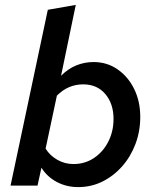

<svg xmlns="http://www.w3.org/2000/svg" viewBox="-20 -757 640 783"><path d="M299 6Q251 6 211.5 -15Q172 -36 149 -73L133 0H23L175 -717L289 -737L229 -448Q258 -477 291.5 -490.5Q325 -504 362 -504Q416 -504 459 -474.5Q502 -445 527 -394.5Q552 -344 552 -280Q552 -222 532.5 -170Q513 -118 478 -78.5Q443 -39 397.5 -16.5Q352 6 299 6ZM166 -151Q183 -123 213.5 -105.5Q244 -88 280 -88Q326 -88 363 -112.5Q400 -137 421.5 -179Q443 -221 443 -272Q443 -334 409.5 -373.5Q376 -413 319 -413Q258 -413 212 -367Z"/></svg>

Font: Red Hat Mono Medium
Style: Italic
Weight: 500
Italic angle: -12°
Monospace: yes
Designer: Pentagram, MCKL
Foundry: Pentagram, MCKL
Version: Version 1.023; ttfautohint (v1.8.3)